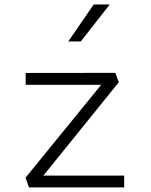

<svg xmlns="http://www.w3.org/2000/svg" viewBox="-20 -818 660 838"><path d="M91.5 -42.5 436 -465.5 429 -448H92V-499.5L483.5 -500L498.5 -459L159.5 -39.5L151.5 -51.5H522V0H106.5ZM459 -798.5H389L278 -637H332.5Z"/></svg>

Font: Monaspace Krypton Var ExLight
Style: Regular
Weight: 200
Designer: Riley Cran and the Lettermatic Team
Version: Version 1.200 (Monaspace Krypton Var)